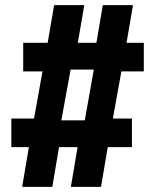

<svg xmlns="http://www.w3.org/2000/svg" viewBox="-20 -725 606 745"><path d="M66 0 92 -154H24V-265H112L145 -448H70V-559H165L190 -705H307L282 -559H354L379 -705H496L471 -559H538V-448H451L418 -265H492V-154H398L372 0H255L281 -154H209L183 0ZM218 -258H309L344 -455H254Z"/></svg>

Font: Nunito Sans 7pt SemiCondensed Black
Style: Regular
Weight: 900
Width: 4
Designer: Vernon Adams
Foundry: Vernon Adams
Version: Version 3.101;gftools[0.9.27]